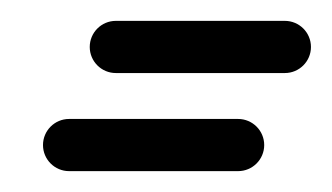

<svg xmlns="http://www.w3.org/2000/svg" viewBox="-20 -216 318 184"><path d="M46.2 -52C46.2 -52 46.2 -52 46.2 -52C100.2 -52 154.2 -52 208.2 -52C222 -52 233.2 -63.2 233.2 -77C233.2 -90.8 222 -102 208.2 -102C208.2 -102 208.2 -102 208.2 -102C154.2 -102 100.2 -102 46.2 -102C32.4 -102 21.2 -90.8 21.2 -77C21.2 -63.2 32.4 -52 46.2 -52ZM91 -146C91 -146 91 -146 91 -146C145 -146 199 -146 253 -146C266.8 -146 278 -157.2 278 -171C278 -184.8 266.8 -196 253 -196C253 -196 253 -196 253 -196C199 -196 145 -196 91 -196C77.2 -196 66 -184.8 66 -171C66 -157.2 77.2 -146 91 -146Z"/></svg>

Font: FRB American Cursive Guidelines Arrows Semibold
Style: Italic
Weight: 600
Italic angle: -25°
Version: Version 2.0;Modular Font Editor K font №1